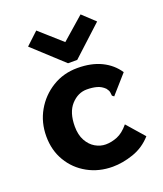

<svg xmlns="http://www.w3.org/2000/svg" viewBox="-135 -803 769 904"><g transform="rotate(-20 250.0 -351.0)"><path d="M274 12Q205 12 149 -19Q93 -50 60.5 -104.5Q28 -159 28 -229Q28 -299 60.5 -356Q93 -413 149 -447.5Q205 -482 275 -482Q345 -482 395 -457.5Q445 -433 474 -389L399 -304L393 -297L384 -304Q383 -312 382 -321Q381 -330 371 -343Q354 -360 332 -366Q310 -372 282 -372Q238 -372 204 -335Q170 -298 170 -227Q170 -185 186 -156Q202 -127 227 -112.5Q252 -98 279 -98Q308 -98 337.5 -110Q367 -122 395 -156L471 -69Q432 -25 378 -6.5Q324 12 274 12ZM154 -714 264 -616 376 -714 438 -656 288 -518H242L92 -656Z"/></g></svg>

Font: Inconsolata Black
Style: Regular
Weight: 900
Monospace: yes
Designer: Raph Levien, Cyreal, Brenton Simpson
Foundry: Raph Levien, Cyreal, Google
Version: Version 3.001; ttfautohint (v1.8.2.53-6de2)